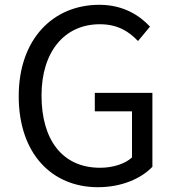

<svg xmlns="http://www.w3.org/2000/svg" viewBox="-20 -767 729 800"><path d="M388 13C487 13 568 -23 615 -72V-380H375V-303H530V-111C501 -84 450 -68 397 -68C240 -68 153 -184 153 -369C153 -552 249 -666 396 -666C471 -666 518 -635 555 -596L605 -656C563 -701 496 -747 394 -747C200 -747 58 -603 58 -366C58 -128 195 13 388 13Z"/></svg>

Font: Source Han Sans CN Regular
Style: Regular
Weight: 400
Designer: Ryoko NISHIZUKA (kana & ideographs); Paul D. Hunt (Latin, Greek & Cyrillic); Wenlong ZHANG (bopomofo); Sandoll Communica
Foundry: Adobe Systems Incorporated
Version: Version 1.004;PS 1.004;hotconv 1.0.82;makeotf.lib2.5.63406